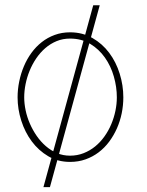

<svg xmlns="http://www.w3.org/2000/svg" viewBox="-20 -624 576 751"><path d="M175.3 107.9 370.1 -603.5H344.7L149.9 107.9ZM462.4 -243.2Q462.4 -290 448.2 -335.7Q434.1 -381.3 407.2 -417.2Q380.4 -453.1 341.6 -475.3Q302.7 -497.6 253.9 -497.6Q221.7 -497.6 193.8 -487.3Q166 -477.1 143.3 -459.2Q120.6 -441.4 103 -417.2Q85.4 -393.1 73.5 -364.7Q61.5 -336.4 55.2 -305.4Q48.8 -274.4 48.8 -243.2Q48.8 -197.3 63.2 -152.1Q77.6 -106.9 104.2 -71Q130.9 -35.2 168.7 -12.9Q206.5 9.3 253.9 9.3Q286.6 9.3 314.7 -0.7Q342.8 -10.7 366 -28.3Q389.2 -45.9 407 -69.8Q424.8 -93.8 437.3 -121.8Q449.7 -149.9 456.1 -180.9Q462.4 -211.9 462.4 -243.2ZM437 -243.2Q437 -217.3 431.4 -190.2Q425.8 -163.1 415 -137.7Q404.3 -112.3 388.4 -90.1Q372.6 -67.9 352.3 -51.3Q332 -34.7 307.1 -24.9Q282.2 -15.1 253.9 -15.1Q226.6 -15.1 202.9 -25.1Q179.2 -35.2 159.2 -52.5Q139.2 -69.8 123.5 -92.5Q107.9 -115.2 96.9 -140.4Q85.9 -165.5 80.3 -192.1Q74.7 -218.8 74.7 -243.2Q74.7 -268.6 80.1 -295.2Q85.4 -321.8 95.9 -347.4Q106.4 -373 121.8 -395.8Q137.2 -418.5 157.2 -435.8Q177.2 -453.1 201.4 -463.1Q225.6 -473.1 253.9 -473.1Q298.8 -473.1 333 -452.4Q367.2 -431.6 390.4 -398.7Q413.6 -365.7 425.3 -324.7Q437 -283.7 437 -243.2Z"/></svg>

Font: SaysetthaMai Thin
Style: Regular
Weight: 100
Designer: John M. Durdin
Foundry: Lao Script for Windows
Version: Version 1.101